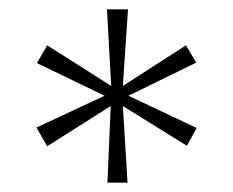

<svg xmlns="http://www.w3.org/2000/svg" viewBox="-20 -751 499 411"><path d="M210 -360 217 -524 81 -438 58 -478 204 -546 59 -616 81 -654 218 -567 209 -731H254L243 -567L378 -654L400 -617L255 -546L401 -477L380 -439L243 -524L253 -360Z"/></svg>

Font: DM Sans 11pt ExtraLight
Style: Regular
Weight: 250
Version: Version 4.004;gftools[0.9.30]